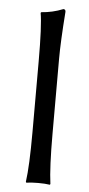

<svg xmlns="http://www.w3.org/2000/svg" viewBox="-52 -729 355 764"><g transform="rotate(5 126.0 -347.5)"><path d="M90 -200V-482Q90 -625 81 -675L83 -678Q128 -681 170 -698Q179 -698 179 -688Q170 -567 170 -500V-200Q170 -66 179 0L177 3Q159 0 130 0Q101 0 83 3L81 0Q90 -64 90 -200Z"/></g></svg>

Font: Libertinus Sans
Style: Regular
Weight: 400
Designer: Philipp H. Poll
Foundry: Khaled Hosny
Version: Version 6.1